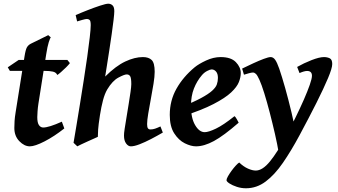

<svg xmlns="http://www.w3.org/2000/svg" viewBox="-20 -762 1804 1026"><path d="M353.5 -424.8Q346.7 -415.5 333 -401.9Q319.3 -388.2 305.7 -376.5Q292 -364.7 286.1 -361.3Q280.3 -375 263.2 -379.2Q246.1 -383.3 214.8 -383.3H32.7L21.5 -402.3L80.1 -441.9H339.8ZM323.7 -75.7Q270 -33.2 218.3 -6.6Q166.5 20 139.6 20Q109.9 20 83.3 -7.6Q56.6 -35.2 56.6 -78.1Q56.6 -96.7 57.9 -116Q59.1 -135.3 63.5 -162.1L110.8 -459Q116.7 -497.1 124 -509.3Q131.3 -521.5 144.5 -528.3L237.8 -574.2L251.5 -562Q247.6 -558.6 240.5 -536.4Q233.4 -514.2 226.6 -470.2L185.1 -207Q182.1 -188 180.7 -167Q179.2 -146 179.2 -136.2Q179.2 -106 188.2 -93.3Q197.3 -80.6 210.9 -80.6Q241.2 -80.6 310.5 -111.8Z M850.1 -53.7Q819.8 -36.1 787.1 -19Q754.4 -2 725.8 9Q697.3 20 679.2 20Q665 20 653.8 4.6Q642.6 -10.7 642.6 -37.1Q642.1 -47.4 646.2 -74.2Q650.4 -101.1 656.2 -136.2Q662.1 -171.4 667.7 -206.8Q673.3 -242.2 677.5 -270.8Q681.6 -299.3 681.6 -312.5Q681.6 -344.2 675.8 -354.2Q669.9 -364.3 657.2 -364.3Q644.5 -364.3 612.8 -347.4Q581.1 -330.6 553.2 -284.2Q539.6 -261.2 530.3 -225.8Q521 -190.4 514.2 -147Q505.9 -93.3 504.4 -69.6Q502.9 -45.9 502.9 -30.8Q496.6 -27.8 481.2 -21Q465.8 -14.2 447.5 -5.9Q429.2 2.4 414.1 9.5Q398.9 16.6 393.1 20L373 1Q378.9 -33.7 387.9 -87.6Q397 -141.6 407.2 -205.3Q417.5 -269 427.7 -334.5Q438 -399.9 446.3 -459.2Q454.6 -518.6 459.7 -563Q464.8 -607.4 464.8 -627.9Q464.8 -650.4 458.7 -655.5Q452.6 -660.6 444.8 -660.6Q437 -660.6 419.2 -655.5Q401.4 -650.4 392.1 -647.5L384.3 -681.2Q411.6 -693.4 447.8 -707.5Q483.9 -721.7 515.1 -731.9Q546.4 -742.2 558.6 -742.2Q571.8 -742.2 581.3 -733.4Q590.8 -724.6 590.8 -702.1Q590.8 -688.5 586.9 -655.5Q583 -622.6 576.9 -579.8Q570.8 -537.1 564 -492.9Q557.1 -448.7 551.3 -411.6Q545.4 -374.5 542 -353Q599.1 -409.7 649.4 -433.3Q699.7 -457 743.7 -457Q774.4 -457 790.5 -441.4Q806.6 -425.8 806.6 -378.4Q806.6 -353 800.3 -314.2Q793.9 -275.4 786.1 -233.4Q778.3 -191.4 772.2 -155.3Q766.1 -119.1 766.1 -99.1Q766.1 -82.5 770.5 -76.4Q774.9 -70.3 783.7 -70.3Q796.9 -70.3 808.8 -74.5Q820.8 -78.6 837.4 -86.4Z M1266.6 -371.1Q1266.6 -349.6 1256.6 -323.7Q1246.6 -297.9 1215.3 -268.3Q1184.1 -238.8 1121.1 -206.1Q1058.1 -173.3 951.7 -139.2L948.2 -189.9Q1015.1 -216.8 1054.4 -238Q1093.8 -259.3 1113.3 -276.9Q1132.8 -294.4 1138.7 -310.8Q1144.5 -327.1 1144.5 -345.7Q1144.5 -368.2 1134.5 -379.6Q1124.5 -391.1 1110.8 -391.1Q1103 -391.1 1086.9 -382.8Q1070.8 -374.5 1058.6 -359.9Q1032.2 -329.1 1016.4 -289.1Q1000.5 -249 1000.5 -195.3Q1000.5 -131.3 1022.7 -93.5Q1044.9 -55.7 1073.7 -55.7Q1094.2 -55.7 1134 -74.7Q1173.8 -93.8 1232.9 -141.1Q1238.3 -138.2 1246.1 -124Q1253.9 -109.9 1255.4 -106.4Q1175.3 -36.6 1123 -8.3Q1070.8 20 1027.3 20Q1000.5 20 967.5 3.7Q934.6 -12.7 910.9 -49.6Q887.2 -86.4 887.2 -147.9Q887.2 -224.6 922.9 -287.8Q958.5 -351.1 1020 -402.3Q1042 -420.4 1081.3 -438.7Q1120.6 -457 1159.2 -457Q1214.4 -457 1240.5 -429.9Q1266.6 -402.8 1266.6 -371.1Z M1565.4 -26.9 1485.4 67.4 1469.2 53.2Q1462.4 11.2 1449.5 -45.4Q1436.5 -102.1 1421.6 -159.7Q1406.7 -217.3 1392.1 -264.2Q1377.4 -311 1366.7 -334.5Q1355.5 -359.4 1347.7 -366.9Q1339.8 -374.5 1331.5 -374.5Q1324.7 -374.5 1310.1 -370.6Q1295.4 -366.7 1283.7 -362.8L1273.9 -395.5Q1302.7 -409.7 1333.5 -423.8Q1364.3 -438 1389.6 -447.5Q1415 -457 1426.3 -457Q1439.9 -457 1450.2 -442.9Q1460.4 -428.7 1472.2 -395Q1486.3 -354 1503.7 -292.5Q1521 -231 1537.6 -161.6Q1554.2 -92.3 1565.4 -26.9ZM1755.4 -419.9Q1755.4 -397.9 1732.9 -344.5Q1710.4 -291 1671.4 -213.1Q1632.3 -135.3 1581.1 -40Q1536.1 43.9 1491.9 107.9Q1447.8 171.9 1399.7 208Q1351.6 244.1 1294.4 244.1Q1269 244.1 1245.4 236.3Q1221.7 228.5 1206.1 218.3Q1190.4 208 1190.4 200.7Q1190.4 193.8 1198.2 179.9Q1206.1 166 1217.5 150.4Q1229 134.8 1240.2 122.6Q1251.5 110.4 1258.3 106.4Q1281.2 128.4 1304.9 138.9Q1328.6 149.4 1346.7 149.4Q1382.8 149.4 1422.6 100.6Q1462.4 51.8 1509.3 -36.1Q1534.7 -84 1559.3 -134.3Q1584 -184.6 1603.8 -229.7Q1623.5 -274.9 1635.3 -308.6Q1647 -342.3 1647 -356.9Q1647 -382.8 1621.1 -382.8Q1606.4 -382.8 1580.6 -371.6L1567.9 -404.3Q1603 -424.3 1644.8 -440.7Q1686.5 -457 1711.4 -457Q1728 -457 1741.7 -450.7Q1755.4 -444.3 1755.4 -419.9Z"/></svg>

Font: Gentium Plus
Style: Bold Italic
Weight: 700
Italic angle: -8°
Designer: Victor Gaultney, Annie Olsen, Iska Routamaa, Becca Hirsbrunner
Foundry: SIL International
Version: Version 6.101